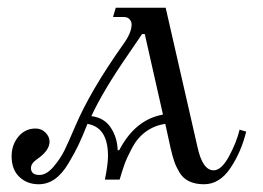

<svg xmlns="http://www.w3.org/2000/svg" viewBox="-20 -464 680 496"><path d="M10 -60Q10 -90 27.5 -111Q45 -132 72 -132Q87 -132 97.5 -121.5Q108 -111 108 -98Q108 -75 76 -53Q60 -42 60 -30Q60 -12 82 -12Q100 -12 118 -33Q136 -54 146.5 -75.5Q157 -97 174 -137Q213 -229 298 -349Q320 -379 320 -401Q320 -408 315 -414Q310 -420 300 -420H272L279 -444H408L490 -85Q503 -24 532 -24Q552 -24 571.5 -60Q591 -96 599 -129L616 -124Q603 -71 575 -29.5Q547 12 507 12Q485 12 469 4.5Q453 -3 444 -18Q435 -33 430.5 -46Q426 -59 421 -80L407 -144Q379 -140 357 -124Q335 -108 321.5 -82.5Q308 -57 302 -40.5Q296 -24 289 0H251Q259 -40 259 -61Q259 -135 206 -144Q192 -109 182.5 -89Q173 -69 156.5 -41.5Q140 -14 121 -1Q102 12 80 12Q50 12 30 -7Q10 -26 10 -60ZM216 -164Q249 -160 266 -134.5Q283 -109 284 -76H288Q329 -155 401 -168L354 -376H347Q335 -358 313 -326Q247 -231 216 -164Z"/></svg>

Font: Old Standard TT
Style: Italic
Weight: 400
Italic angle: -15.2°
Designer: Alexey Kryukov <alexios@thessalonica.org.ru>
Version: Version 2.2